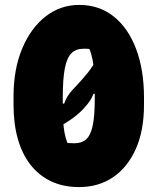

<svg xmlns="http://www.w3.org/2000/svg" viewBox="-20 -740 640 780"><path d="M302 -720Q383 -720 442 -673Q501 -626 533 -541Q565 -456 565 -343V-314Q565 -210 532 -135.5Q499 -61 440 -20.5Q381 20 301 20Q237 20 187.5 -3.5Q138 -27 104 -70.5Q70 -114 52.5 -175.5Q35 -237 35 -314V-348Q35 -459 70 -542.5Q105 -626 165 -673Q225 -720 302 -720ZM319 -542Q289 -542 270.5 -524Q252 -506 243.5 -463Q235 -420 235 -344V-318Q235 -282 236.5 -252Q238 -222 242.5 -199Q247 -176 254 -159Q260 -159 267.5 -158.5Q275 -158 283 -158Q312 -158 330 -174Q348 -190 356.5 -229Q365 -268 365 -339V-365Q365 -406 363 -439Q361 -472 356 -497.5Q351 -523 343 -541Q338 -542 332 -542Q326 -542 319 -542ZM386 -524V-359H329L368 -388Q364 -369 358 -354.5Q352 -340 344 -328.5Q336 -317 326 -306Q311 -288 290 -271Q269 -254 243.5 -238.5Q218 -223 188 -208V-319H270L232 -290Q238 -315 245.5 -331.5Q253 -348 262.5 -360.5Q272 -373 285 -386Q310 -412 335 -442.5Q360 -473 386 -524Z"/></svg>

Font: Recursive Casual Black
Style: Regular
Weight: 900
Version: Version 1.047